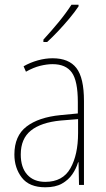

<svg xmlns="http://www.w3.org/2000/svg" viewBox="-20 -784 450 814"><path d="M203 -537Q272 -537 304 -495.5Q336 -454 336 -356V0H315L313 -96H311Q303 -69 286.5 -45Q270 -21 242.5 -5.5Q215 10 172 10Q104 10 72.5 -31Q41 -72 41 -129Q41 -208 92.5 -247.5Q144 -287 237 -296L310 -303V-351Q310 -441 284.5 -476.5Q259 -512 203 -512Q179 -512 150.5 -505Q122 -498 90 -480L80 -503Q108 -519 140 -528Q172 -537 203 -537ZM237 -273Q154 -265 111 -230.5Q68 -196 68 -129Q68 -74 95.5 -43.5Q123 -13 172 -13Q246 -13 278.5 -70.5Q311 -128 311 -220V-279ZM313 -757Q297 -733 274 -705.5Q251 -678 226.5 -652Q202 -626 180 -606H164V-616Q198 -653 228.5 -690Q259 -727 283 -764H313Z"/></svg>

Font: Noto Sans Myanmar Condensed Thin
Style: Regular
Weight: 100
Width: 3
Designer: Monotype Design Team
Foundry: Monotype Imaging Inc.
Version: Version 2.107; ttfautohint (v1.8.4.7-5d5b)